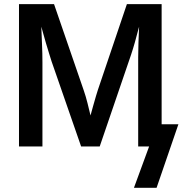

<svg xmlns="http://www.w3.org/2000/svg" viewBox="-20 -708 882 928"><path d="M700.7 0H647.9V-431.2Q647.9 -466.3 649.2 -501.7Q650.4 -537.1 652.3 -579.1Q641.1 -536.6 632.1 -504.2Q623 -471.7 613.3 -442.9L461.9 0H372.1L229 -412.1Q225.6 -423.3 218 -447.3Q210.4 -471.2 202.4 -498.5Q194.3 -525.9 188.2 -548.6Q182.1 -571.3 179.7 -579.1Q181.2 -536.6 183.1 -493.4Q185.1 -450.2 185.1 -407.2V0H71.8V-688H241.2L384.3 -272.5Q395 -241.7 403.1 -209Q411.1 -176.3 417.5 -149.9Q422.4 -168 429.7 -194.3Q437 -220.7 443.8 -243.4Q450.7 -266.1 453.1 -273.4L593.3 -688H761.2V-107.4H842.3L736.8 199.7H627.4Z"/></svg>

Font: Arimo SemiBold
Style: Regular
Weight: 600
Designer: Steve Matteson
Foundry: Monotype Imaging Inc.
Version: Version 1.33